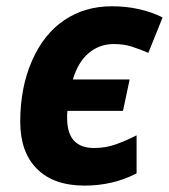

<svg xmlns="http://www.w3.org/2000/svg" viewBox="-20 -576 533 606"><path d="M247.1 9.8Q149.4 9.8 96.7 -43Q43.9 -95.7 43.9 -191.9Q43.9 -299.3 80.8 -383.8Q117.7 -468.3 182.6 -512.2Q247.6 -556.2 333 -556.2Q421.9 -556.2 493.2 -521L448.2 -409.2Q421.9 -420.4 396.5 -428.7Q371.1 -437 338.9 -437Q294.4 -437 260.5 -408.9Q226.6 -380.9 210 -325.2H389.2L368.2 -226.1H192.9L191.9 -214.4V-203.1Q191.9 -108.9 276.9 -108.9Q314 -108.9 345.7 -120.4Q377.4 -131.8 411.1 -148.9V-28.8Q336.9 9.8 247.1 9.8Z"/></svg>

Font: Zoram GWebM
Style: Bold Italic
Weight: 700
Italic angle: -12°
Foundry: Ascender Corporation
Version: Version 1.000